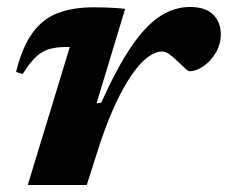

<svg xmlns="http://www.w3.org/2000/svg" viewBox="-20 -530 652 550"><path d="M180 -395.5Q178.5 -395.5 176.8 -395.5Q175 -395.5 173 -395.5Q144 -395.5 123 -390Q102 -384.5 83.8 -367.8Q65.5 -351 45 -318L26 -324Q44 -396.5 73.8 -436.8Q103.5 -477 146.8 -493Q190 -509 247.5 -509Q267.5 -509 281.8 -508.5Q296 -508 309.2 -507.2Q322.5 -506.5 338.5 -504.5L256.5 -234L270 -236Q316 -338 357.2 -398Q398.5 -458 439.2 -484Q480 -510 524 -510Q569 -510 590.8 -488Q612.5 -466 612.5 -432Q612.5 -403 598 -378.8Q583.5 -354.5 562.8 -340.2Q542 -326 522.5 -326Q519 -326 509 -335.2Q499 -344.5 487.5 -355.5Q476 -367 464.8 -374.8Q453.5 -382.5 444.5 -382.5Q427.5 -382.5 409 -370.2Q390.5 -358 371.5 -334.5Q352.5 -311 333.5 -276.8Q314.5 -242.5 296.2 -198.8Q278 -155 261 -102L228.5 0H59.5Z"/></svg>

Font: Newsreader 9pt
Style: Bold Italic
Weight: 700
Italic angle: -17°
Designer: Hugues Gentile
Foundry: Production Type
Version: Version 1.003